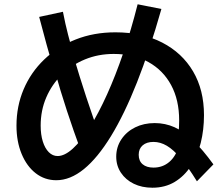

<svg xmlns="http://www.w3.org/2000/svg" viewBox="-20 -830 1040 897"><path d="M692 47Q643 47 605 28.5Q567 10 545 -23Q523 -56 523 -98Q523 -143 547 -179Q571 -215 611.5 -235Q652 -255 703 -255Q752 -255 795.5 -235.5Q839 -216 883 -173.5Q927 -131 977 -62L900 17Q858 -51 824 -91Q790 -131 759.5 -149Q729 -167 697 -167Q665 -167 646.5 -151Q628 -135 628 -107Q628 -78 646.5 -62.5Q665 -47 697 -47Q740 -47 771 -73.5Q802 -100 815 -148H805Q811 -172 814 -205Q817 -238 817 -268Q817 -363 779.5 -432.5Q742 -502 673.5 -540Q605 -578 511 -578Q439 -578 377 -552.5Q315 -527 268.5 -481Q222 -435 196 -374.5Q170 -314 170 -243Q170 -201 180 -169Q190 -137 208 -119Q226 -101 249 -101Q282 -101 320.5 -136Q359 -171 399.5 -235.5Q440 -300 480 -388.5Q520 -477 556.5 -584Q593 -691 623 -810L734 -788Q679 -594 620 -445Q561 -296 498.5 -194Q436 -92 372 -40Q308 12 243 12Q189 12 147 -20.5Q105 -53 81 -111Q57 -169 57 -243Q57 -334 90.5 -413Q124 -492 186.5 -552Q249 -612 333.5 -645.5Q418 -679 519 -679Q645 -679 738 -631Q831 -583 882 -496.5Q933 -410 933 -292Q933 -224 918 -163Q903 -102 872 -54.5Q841 -7 796 20Q751 47 692 47ZM358 -125Q323 -220 292.5 -313Q262 -406 235 -502L233 -501Q215 -559 198 -620.5Q181 -682 163 -751L274 -775Q285 -718 298 -668Q311 -618 325 -570L323 -569Q351 -474 382.5 -378Q414 -282 452 -178Z"/></svg>

Font: M PLUS 2 Thin SemiBold
Style: Regular
Weight: 600
Version: Version 1.001